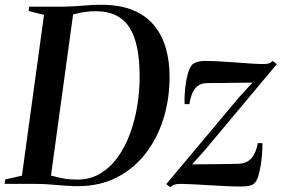

<svg xmlns="http://www.w3.org/2000/svg" viewBox="-36 -771 1181 805"><path d="M86.5 -743H227Q270 -743.5 310.5 -747.2Q351 -751 389 -751Q467 -751 521.8 -728.2Q576.5 -705.5 610.2 -664.5Q644 -623.5 659.5 -568.5Q675 -513.5 675 -449Q675 -357.5 649.8 -275Q624.5 -192.5 575.2 -128.5Q526 -64.5 454.5 -27.5Q383 9.5 290 9.5Q266 9.5 244.5 8Q223 6.5 202.2 4.8Q181.5 3 160 1.5Q138.5 0 113.5 0H-16.5L-14 -18.5L56 -34.5L148.5 -708.5L84 -725ZM175 -15 147 -42Q171 -37 191.5 -31.5Q212 -26 234.5 -22Q257 -18 288 -18Q342.5 -18 385 -43.8Q427.5 -69.5 458.5 -113.2Q489.5 -157 509.8 -212.5Q530 -268 539.8 -329Q549.5 -390 549.5 -448.5Q549.5 -515 539.8 -566.2Q530 -617.5 508.5 -652.8Q487 -688 451.5 -706Q416 -724 364 -724Q341 -724 320.2 -721Q299.5 -718 282.5 -713.5Q265.5 -709 254 -705.5L273 -728.5ZM1022.5 -424.5Q1010.5 -424.5 991.2 -424.2Q972 -424 949 -423.8Q926 -423.5 903.2 -423.2Q880.5 -423 861.8 -423Q843 -423 831.5 -422.5Q805.5 -422 790.8 -409Q776 -396 768.5 -376.2Q761 -356.5 758 -334.5H738Q737 -351.5 738.5 -377.5Q740 -403.5 744.5 -430.5Q749 -457.5 757 -478Q765 -498.5 777 -505.5Q782.5 -508.5 793.8 -512Q805 -515.5 823.5 -515.5Q852.5 -515.5 886.2 -513.5Q920 -511.5 953.8 -509Q987.5 -506.5 1017.2 -504.5Q1047 -502.5 1068 -502.5Q1082 -502.5 1090 -504.8Q1098 -507 1107.5 -515.5L1124.5 -502L822.5 -141L769.5 -82Q788 -82 815.2 -82.2Q842.5 -82.5 871.8 -82.8Q901 -83 926 -83.5Q951 -84 965.5 -84.5Q999.5 -86 1018.5 -108Q1037.5 -130 1045 -171H1064.5Q1064.5 -148.5 1062.5 -122.8Q1060.5 -97 1056.2 -72.8Q1052 -48.5 1046 -29.8Q1040 -11 1030.5 -2.5Q1024 4 1010.8 7.5Q997.5 11 973.5 11Q943.5 11 907.5 9.2Q871.5 7.5 835.8 5.2Q800 3 770.2 1.5Q740.5 0 722 0Q705 0 695.8 3Q686.5 6 678 14L661 1L967 -364Z"/></svg>

Font: Merriweather 144pt Medium
Style: Italic
Weight: 500
Italic angle: -7.8°
Version: Version 2.101